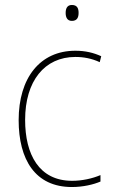

<svg xmlns="http://www.w3.org/2000/svg" viewBox="-20 -742 454 772"><path d="M269 -722C249 -722 244 -706 244 -690C244 -673 250 -658 269 -658C290 -658 296 -672 296 -690C296 -706 292 -722 269 -722ZM269 10C314 10 356 0 384 -12V-38C351 -24 310 -15 270 -15C137 -15 81 -121 81 -260C81 -416 159 -513 283 -513C316 -513 349 -507 381 -492L387 -516C356 -530 323 -538 283 -538C141 -538 55 -429 55 -259C55 -101 121 10 269 10Z"/></svg>

Font: Noto Sans Gujarati UI SemiCondensed Thin
Style: Regular
Weight: 100
Width: 4
Designer: Jelle Bosma - Monotype Design Team, Universal Thirst
Foundry: Monotype Imaging Inc.
Version: Version 2.106